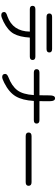

<svg xmlns="http://www.w3.org/2000/svg" viewBox="1054 -1901 892 3040"><g transform="rotate(90 1500.0 -381.0)"><path d="M575.2 -407.2Q565.4 -246.1 514.2 -153.3Q462.9 -60.5 325.2 8.8Q252.9 44.9 220.7 44.9Q169.9 44.9 169.9 -2.9Q169.9 -33.2 239.3 -52.7Q476.6 -137.7 480.5 -407.2H126Q72.3 -407.2 72.3 -451.2Q72.3 -495.1 126 -495.1H876Q929.7 -495.1 929.7 -451.2Q929.7 -407.2 876 -407.2ZM755.9 -759.8Q810.5 -759.8 810.5 -715.8Q810.5 -671.9 755.9 -671.9H247.1Q193.4 -671.9 193.4 -715.8Q193.4 -759.8 247.1 -759.8Z M1581.1 -559.6H1881.8Q1936.5 -559.6 1936.5 -514.6Q1936.5 -470.7 1881.8 -470.7H1578.1Q1567.4 -289.1 1504.9 -183.6Q1442.4 -78.1 1291 -2Q1226.6 30.3 1200.2 30.3Q1150.4 30.3 1150.4 -17.6Q1150.4 -47.9 1201.2 -67.4Q1340.8 -121.1 1407.7 -208Q1474.6 -294.9 1485.4 -470.7H1129.9Q1075.2 -470.7 1075.2 -514.6Q1075.2 -559.6 1129.9 -559.6H1488.3L1490.2 -722.7Q1490.2 -806.6 1536.1 -806.6Q1582 -806.6 1582 -726.6V-617.2Z M2864.3 -434.6Q2921.9 -434.6 2921.9 -387.7Q2921.9 -341.8 2864.3 -341.8H2135.7Q2078.1 -341.8 2078.1 -388.7Q2078.1 -434.6 2135.7 -434.6Z"/></g></svg>

Font: MotoyaLMaru
Style: W3 mono
Weight: 400
Version: Version 1.01